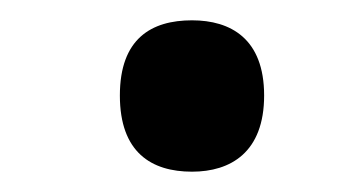

<svg xmlns="http://www.w3.org/2000/svg" viewBox="-20 -161 340 189"><path d="M169 8C207 8 240 -11 240 -67C240 -123 207 -141 169 -141C129 -141 98 -123 98 -67C98 -11 129 8 169 8Z"/></svg>

Font: Noto Serif Bengali SemiCondensed
Style: Bold
Weight: 700
Width: 4
Designer: Juan Bruce, Universal Thirst, Indian Type Foundry and the Monotype Design Team.
Foundry: Monotype Imaging Inc.
Version: Version 2.003